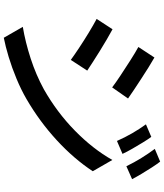

<svg xmlns="http://www.w3.org/2000/svg" viewBox="56 -900 887 1040"><g transform="rotate(90 500.0 -380.5)"><path d="M722 -756Q736 -737 753 -709Q770 -681 786.5 -652.5Q803 -624 814 -600L744 -570Q725 -613 702.5 -652Q680 -691 654 -727ZM856 -804Q870 -786 887.5 -759Q905 -732 922 -703.5Q939 -675 951 -652L881 -621Q860 -664 836.5 -702Q813 -740 787 -775ZM292 -773Q315 -760 345.5 -741Q376 -722 408 -701Q440 -680 468 -661.5Q496 -643 514 -630L454 -544Q429 -563 389 -589.5Q349 -616 307.5 -642.5Q266 -669 235 -686ZM126 -60Q209 -74 297 -102.5Q385 -131 464 -174Q589 -245 688 -342Q787 -439 847 -545L908 -439Q841 -337 740 -244Q639 -151 517 -80Q467 -51 407 -26Q347 -1 289 16.5Q231 34 185 43ZM139 -546Q163 -533 194 -515Q225 -497 257 -477Q289 -457 317 -439Q345 -421 363 -409L305 -320Q279 -339 239 -365.5Q199 -392 157 -417.5Q115 -443 83 -460Z"/></g></svg>

Font: Source Han Sans Medium
Style: Regular
Weight: 500
Designer: Ryoko NISHIZUKA Ë•øÂ°öÊ∂ºÂ≠ê (kana, bopomofo & ideographs); Paul D. Hunt (Latin, Greek & Cyrillic); Sandoll Communicatio
Foundry: Adobe
Version: Version 2.004;hotconv 1.0.118;makeotfexe 2.5.65603